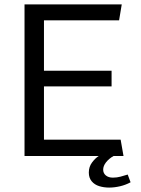

<svg xmlns="http://www.w3.org/2000/svg" viewBox="-20 -706 640 869"><path d="M91 0V-686H531L519 -614H179V-386H485V-315H179V-74H526L539 0ZM474 143Q450 143 429 136.5Q408 130 395 114.5Q382 99 382 75Q382 49 396.5 29.5Q411 10 427 0H494Q473 12 460 28.5Q447 45 447 62Q447 78 459 88Q471 98 491 98Q509 98 525.5 93.5Q542 89 558 84L571 119Q549 131 523.5 137Q498 143 474 143Z"/></svg>

Font: Chivo Mono Light
Style: Regular
Weight: 300
Monospace: yes
Designer: Hector Gatti
Foundry: Omnibus-Type
Version: Version 1.008